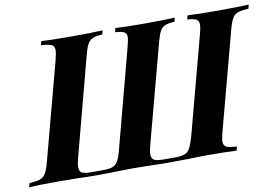

<svg xmlns="http://www.w3.org/2000/svg" viewBox="-118 -833 1388 959"><g transform="rotate(-10 576.0 -354.0)"><path d="M417 -2Q349 0 299 0Q262 0 204 -2L111 -3Q10 -3 -43 0L-38 -20Q-2 -22 15.5 -28Q33 -34 44 -51Q55 -68 65 -106L197 -602Q206 -640 206 -651Q206 -672 191.5 -679Q177 -686 138 -688L143 -708Q196 -705 304 -705Q402 -705 454 -708L449 -688Q417 -686 401 -679.5Q385 -673 375 -656.5Q365 -640 355 -602L224 -106Q215 -73 215 -56Q215 -34 228.5 -27Q242 -20 276 -20H333Q366 -20 383 -26Q400 -32 410.5 -50Q421 -68 431 -106L562 -602Q572 -640 572 -654Q572 -672 559.5 -679Q547 -686 514 -688L519 -708Q570 -705 670 -705Q769 -705 820 -708L815 -688Q783 -686 767 -679.5Q751 -673 741.5 -656Q732 -639 722 -602L590 -106Q581 -75 581 -56Q581 -35 594.5 -27.5Q608 -20 642 -20H699Q733 -20 749.5 -26.5Q766 -33 776 -50.5Q786 -68 797 -106L929 -602Q938 -634 938 -652Q938 -672 925 -679Q912 -686 880 -688L885 -708Q937 -705 1035 -705Q1141 -705 1195 -708L1190 -688Q1155 -686 1137 -680Q1119 -674 1108.5 -656.5Q1098 -639 1088 -602L956 -106Q947 -75 947 -57Q947 -36 961.5 -29Q976 -22 1014 -20L1009 0Q958 -3 857 -3Q820 -3 762 -1L668 0Q620 0 556 -2L487 -3Z"/></g></svg>

Font: Playfair Display SC
Style: Bold Italic
Weight: 700
Italic angle: -14°
Designer: Claus Eggers Sørensen
Foundry: Claus Eggers Sørensen
Version: Version 1.200; ttfautohint (v1.6)